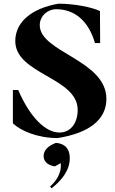

<svg xmlns="http://www.w3.org/2000/svg" viewBox="-20 -736 622 1043"><path d="M50 -66C92 -26 183 14 293 14C458 -12 558 -82 558 -199C558 -410 196 -452 196 -599C196 -651 241 -686 284 -686C384 -686 460 -625 496 -502H524L523 -676C479 -697 384 -716 298 -716C147 -690 63 -613 63 -513C63 -332 402 -316 402 -139C402 -68 364 -16 303 -16C228 -16 143 -98 79 -247H50ZM278 168 310 150C316 212 277 255 252 277L260 287C317 243 359 187 359 124C359 56 315 43 284 40C240 57 217 81 217 111C217 131 226 159 278 168Z"/></svg>

Font: Mazius Display
Style: Bold
Weight: 700
Designer: Alberto Casagrande & Collletttivo
Foundry: Collletttivo
Version: Version 2.000;Glyphs 3.2 (3221)